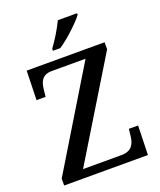

<svg xmlns="http://www.w3.org/2000/svg" viewBox="-166 -1033 945 1135"><g transform="rotate(-20 306.0 -465.5)"><path d="M248 -784V-771H294C350 -807 433 -886 458 -921V-931H337C316 -886 277 -822 248 -784ZM38 0H565L570 -184H512L507 -140C502 -94 484 -53 418 -53H176L552 -670V-714H62L57 -530H114L119 -576C124 -624 141 -661 201 -661H413L38 -43Z"/></g></svg>

Font: Noto Serif Medium
Style: Regular
Weight: 500
Designer: Monotype Design Team
Foundry: Monotype Imaging Inc.
Version: Version 2.013